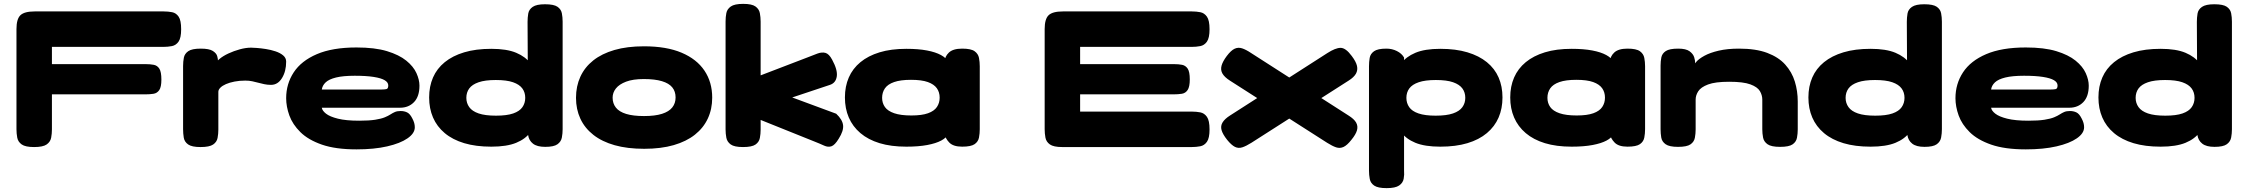

<svg xmlns="http://www.w3.org/2000/svg" viewBox="-20 -750 11585 991"><path d="M156 9Q111 9 92 -4.5Q73 -18 69 -39.5Q65 -61 65 -83V-600Q65 -652 85.5 -671.5Q106 -691 159 -691H825Q848 -691 868.5 -687Q889 -683 902 -664Q915 -645 915 -599Q915 -554 901.5 -535Q888 -516 867 -512Q846 -508 823 -508H248V-419H732Q755 -419 773.5 -415.5Q792 -412 802.5 -395.5Q813 -379 813 -339Q813 -301 802 -285Q791 -269 772.5 -266Q754 -263 731 -263H248V-82Q248 -60 244 -39Q240 -18 221 -4.5Q202 9 156 9Z M1015 9Q970 9 951 -4.5Q932 -18 928.5 -39.5Q925 -61 925 -83V-409Q925 -432 929 -452.5Q933 -473 952 -486Q971 -499 1016 -499Q1060 -499 1078.5 -487Q1097 -475 1101 -460.5Q1105 -446 1105 -438L1089 -414Q1093 -429 1112 -445Q1131 -461 1159 -474Q1187 -487 1218 -495.5Q1249 -504 1276 -504Q1285 -504 1305.5 -502.5Q1326 -501 1352 -497Q1378 -493 1402 -485Q1426 -477 1441.5 -464Q1457 -451 1457 -432Q1457 -382 1435.5 -347Q1414 -312 1379 -312Q1360 -312 1344 -315.5Q1328 -319 1313 -323Q1298 -327 1282 -330.5Q1266 -334 1246 -334Q1216 -334 1190.5 -329Q1165 -324 1146.5 -316Q1128 -308 1117.5 -297.5Q1107 -287 1107 -276V-81Q1107 -59 1103 -38Q1099 -17 1080 -4Q1061 9 1015 9Z M1820 21Q1712 21 1641.5 -3.5Q1571 -28 1530.5 -68Q1490 -108 1473.5 -154Q1457 -200 1457 -243Q1457 -317 1496 -376.5Q1535 -436 1615.5 -470.5Q1696 -505 1820 -505Q1915 -505 1977.5 -486Q2040 -467 2077 -437Q2114 -407 2129.5 -372.5Q2145 -338 2145 -308Q2145 -252 2117 -223Q2089 -194 2045 -194H1641Q1643 -179 1662.5 -163.5Q1682 -148 1724 -137.5Q1766 -127 1834 -127Q1885 -127 1916.5 -132Q1948 -137 1966 -144.5Q1984 -152 1995.5 -159.5Q2007 -167 2018.5 -172Q2030 -177 2048 -177Q2066 -177 2081 -170Q2096 -163 2108 -139Q2115 -126 2118 -115Q2121 -104 2121 -93Q2121 -62 2083.5 -36Q2046 -10 1978.5 5.5Q1911 21 1820 21ZM1641 -288H1950Q1964 -288 1974 -290Q1984 -292 1984 -309Q1984 -325 1965.5 -336Q1947 -347 1908.5 -353Q1870 -359 1811 -359Q1751 -359 1714.5 -350Q1678 -341 1661 -325Q1644 -309 1641 -288Z M2516 7Q2436 7 2376 -11Q2316 -29 2275.5 -63Q2235 -97 2215 -143.5Q2195 -190 2195 -247Q2195 -304 2215 -350Q2235 -396 2275.5 -429Q2316 -462 2376 -480Q2436 -498 2516 -498Q2596 -498 2644.5 -477.5Q2693 -457 2718 -422.5Q2743 -388 2751.5 -344.5Q2760 -301 2760 -254Q2760 -199 2751.5 -151Q2743 -103 2718 -68Q2693 -33 2644.5 -13Q2596 7 2516 7ZM2540 -153Q2596 -153 2629 -164.5Q2662 -176 2676.5 -197Q2691 -218 2691 -245Q2691 -273 2676 -293.5Q2661 -314 2628 -325.5Q2595 -337 2539 -337Q2484 -337 2450.5 -325.5Q2417 -314 2402 -293.5Q2387 -273 2387 -245Q2387 -218 2402 -197Q2417 -176 2450.5 -164.5Q2484 -153 2540 -153ZM2794 8Q2752 8 2731 -8.5Q2710 -25 2706 -52L2703 -637Q2703 -659 2706.5 -680Q2710 -701 2729.5 -714.5Q2749 -728 2793 -728Q2839 -728 2857.5 -715Q2876 -702 2880 -681.5Q2884 -661 2884 -638V-83Q2884 -61 2880 -40Q2876 -19 2857.5 -5.5Q2839 8 2794 8Z M3305 18Q3218 18 3152.5 -0.5Q3087 -19 3042.5 -54Q2998 -89 2975.5 -137.5Q2953 -186 2953 -245Q2953 -305 2975.5 -354Q2998 -403 3042 -438Q3086 -473 3151.5 -492Q3217 -511 3304 -511Q3420 -511 3498 -478Q3576 -445 3616 -385.5Q3656 -326 3656 -246Q3656 -187 3633.5 -138.5Q3611 -90 3567 -55Q3523 -20 3457.5 -1Q3392 18 3305 18ZM3304 -151Q3361 -151 3397 -162.5Q3433 -174 3450 -195.5Q3467 -217 3467 -247Q3467 -278 3450 -299Q3433 -320 3396.5 -331Q3360 -342 3303 -342Q3247 -342 3211.5 -328.5Q3176 -315 3159 -293.5Q3142 -272 3142 -246Q3142 -216 3159 -194.5Q3176 -173 3212 -162Q3248 -151 3304 -151Z M4296 -163Q4328 -133 4331.5 -104Q4335 -75 4309 -34Q4289 -1 4271.5 5Q4254 11 4233.5 1.5Q4213 -8 4180 -21L3906 -131V-81Q3906 -59 3902 -38Q3898 -17 3879.5 -4Q3861 9 3815 9Q3770 9 3751.5 -4.5Q3733 -18 3729 -39Q3725 -60 3725 -82V-639Q3725 -662 3729 -682.5Q3733 -703 3752 -716.5Q3771 -730 3816 -730Q3861 -730 3879.5 -716.5Q3898 -703 3902 -682Q3906 -661 3906 -638V-361L4146 -453Q4176 -465 4199 -473.5Q4222 -482 4240.5 -477Q4259 -472 4275 -442Q4304 -389 4299 -355.5Q4294 -322 4264 -312L4069 -247Z M4946 7Q4900 7 4879.5 -14.5Q4859 -36 4856 -58H4874Q4865 -39 4838 -24.5Q4811 -10 4766 -1.5Q4721 7 4658 7Q4579 7 4520 -11Q4461 -29 4421 -63Q4381 -97 4361 -143.5Q4341 -190 4341 -247Q4341 -304 4361 -350Q4381 -396 4421 -429Q4461 -462 4520 -480Q4579 -498 4658 -498Q4720 -498 4764.5 -489.5Q4809 -481 4836.5 -466Q4864 -451 4874 -431H4856Q4856 -458 4877.5 -478.5Q4899 -499 4946 -499Q4992 -499 5010.5 -485.5Q5029 -472 5033 -451Q5037 -430 5037 -408V-83Q5037 -61 5033 -40Q5029 -19 5010.5 -6Q4992 7 4946 7ZM4684 -154Q4738 -154 4770 -165.5Q4802 -177 4816 -198Q4830 -219 4830 -246Q4830 -274 4815.5 -294.5Q4801 -315 4769 -326.5Q4737 -338 4682 -338Q4628 -338 4595 -326.5Q4562 -315 4547.5 -294Q4533 -273 4533 -245Q4533 -218 4547.5 -197.5Q4562 -177 4595.5 -165.5Q4629 -154 4684 -154Z M5463 9Q5418 9 5399 -4.5Q5380 -18 5376 -39.5Q5372 -61 5372 -83V-600Q5372 -652 5392.5 -671.5Q5413 -691 5466 -691H6132Q6155 -691 6175.5 -687Q6196 -683 6209.5 -664Q6223 -645 6223 -599Q6223 -554 6209.5 -535Q6196 -516 6175 -512Q6154 -508 6131 -508H5555V-419H6040Q6063 -419 6081 -415.5Q6099 -412 6110 -396Q6121 -380 6121 -340Q6121 -302 6110 -285.5Q6099 -269 6080 -266Q6061 -263 6038 -263H5555V-174H6132Q6155 -174 6175.5 -170Q6196 -166 6209.5 -147Q6223 -128 6223 -82Q6223 -37 6209.5 -18Q6196 1 6175 5Q6154 9 6131 9Z M6957 -461Q6979 -432 6984 -410Q6989 -388 6978.5 -369.5Q6968 -351 6941 -334L6439 -13Q6412 4 6392 10.5Q6372 17 6354 8Q6336 -1 6314 -28Q6291 -57 6285 -78.5Q6279 -100 6290.5 -118.5Q6302 -137 6329 -154L6831 -476Q6873 -503 6899.5 -503Q6926 -503 6957 -461ZM6312 -461Q6334 -490 6352.5 -498.5Q6371 -507 6391 -500.5Q6411 -494 6438 -476L6940 -154Q6969 -136 6979.5 -117.5Q6990 -99 6984 -77.5Q6978 -56 6955 -28Q6933 0 6914.5 8.5Q6896 17 6876.5 10.5Q6857 4 6830 -13L6328 -334Q6300 -352 6289.5 -370.5Q6279 -389 6285 -411Q6291 -433 6312 -461Z M7414 7Q7334 7 7285.5 -13Q7237 -33 7212 -68Q7187 -103 7178.5 -151Q7170 -199 7170 -254Q7170 -301 7178.5 -344.5Q7187 -388 7212 -422.5Q7237 -457 7285.5 -477.5Q7334 -498 7414 -498Q7494 -498 7554 -480Q7614 -462 7654.5 -429Q7695 -396 7715 -350Q7735 -304 7735 -247Q7735 -190 7715 -143.5Q7695 -97 7654.5 -63Q7614 -29 7554 -11Q7494 7 7414 7ZM7137 221Q7092 221 7073 208Q7054 195 7050 174Q7046 153 7046 131V-408Q7046 -430 7049.5 -451Q7053 -472 7072 -485.5Q7091 -499 7136 -499Q7165 -499 7190 -486.5Q7215 -474 7227 -453V130Q7229 152 7225 173Q7221 194 7201.5 207.5Q7182 221 7137 221ZM7390 -153Q7446 -153 7479.5 -164.5Q7513 -176 7528 -197Q7543 -218 7543 -245Q7543 -273 7528 -293.5Q7513 -314 7480 -325.5Q7447 -337 7391 -337Q7336 -337 7302.5 -325.5Q7269 -314 7254 -293.5Q7239 -273 7239 -245Q7239 -218 7253.5 -197Q7268 -176 7301.5 -164.5Q7335 -153 7390 -153Z M8380 7Q8334 7 8313.5 -14.5Q8293 -36 8290 -58H8308Q8299 -39 8272 -24.5Q8245 -10 8200 -1.5Q8155 7 8092 7Q8013 7 7954 -11Q7895 -29 7855 -63Q7815 -97 7795 -143.5Q7775 -190 7775 -247Q7775 -304 7795 -350Q7815 -396 7855 -429Q7895 -462 7954 -480Q8013 -498 8092 -498Q8154 -498 8198.5 -489.5Q8243 -481 8270.5 -466Q8298 -451 8308 -431H8290Q8290 -458 8311.5 -478.5Q8333 -499 8380 -499Q8426 -499 8444.5 -485.5Q8463 -472 8467 -451Q8471 -430 8471 -408V-83Q8471 -61 8467 -40Q8463 -19 8444.5 -6Q8426 7 8380 7ZM8118 -154Q8172 -154 8204 -165.5Q8236 -177 8250 -198Q8264 -219 8264 -246Q8264 -274 8249.5 -294.5Q8235 -315 8203 -326.5Q8171 -338 8116 -338Q8062 -338 8029 -326.5Q7996 -315 7981.5 -294Q7967 -273 7967 -245Q7967 -218 7981.5 -197.5Q7996 -177 8029.5 -165.5Q8063 -154 8118 -154Z M8641 8Q8596 8 8577 -5.5Q8558 -19 8554.5 -40Q8551 -61 8551 -83V-412Q8551 -434 8555 -454Q8559 -474 8578 -486.5Q8597 -499 8642 -499Q8682 -499 8700.5 -485.5Q8719 -472 8724.5 -454.5Q8730 -437 8729.5 -423Q8729 -409 8731 -409L8725 -405Q8722 -415 8735 -430.5Q8748 -446 8777 -462Q8806 -478 8851 -488.5Q8896 -499 8956 -499Q9043 -499 9101.5 -477Q9160 -455 9194.5 -416.5Q9229 -378 9244 -329Q9259 -280 9259 -226V-82Q9259 -60 9255 -39Q9251 -18 9232.5 -5Q9214 8 9168 8Q9122 8 9103 -5.5Q9084 -19 9080 -40Q9076 -61 9076 -83V-236Q9076 -259 9063.5 -280Q9051 -301 9014.5 -314.5Q8978 -328 8905 -328Q8833 -328 8796 -314Q8759 -300 8745.5 -279Q8732 -258 8732 -236V-82Q8732 -60 8728 -39Q8724 -18 8705.5 -5Q8687 8 8641 8Z M9635 7Q9555 7 9495 -11Q9435 -29 9394.5 -63Q9354 -97 9334 -143.5Q9314 -190 9314 -247Q9314 -304 9334 -350Q9354 -396 9394.5 -429Q9435 -462 9495 -480Q9555 -498 9635 -498Q9715 -498 9763.5 -477.5Q9812 -457 9837 -422.5Q9862 -388 9870.5 -344.5Q9879 -301 9879 -254Q9879 -199 9870.5 -151Q9862 -103 9837 -68Q9812 -33 9763.5 -13Q9715 7 9635 7ZM9659 -153Q9715 -153 9748 -164.5Q9781 -176 9795.5 -197Q9810 -218 9810 -245Q9810 -273 9795 -293.5Q9780 -314 9747 -325.5Q9714 -337 9658 -337Q9603 -337 9569.5 -325.5Q9536 -314 9521 -293.5Q9506 -273 9506 -245Q9506 -218 9521 -197Q9536 -176 9569.5 -164.5Q9603 -153 9659 -153ZM9913 8Q9871 8 9850 -8.5Q9829 -25 9825 -52L9822 -637Q9822 -659 9825.5 -680Q9829 -701 9848.5 -714.5Q9868 -728 9912 -728Q9958 -728 9976.5 -715Q9995 -702 9999 -681.5Q10003 -661 10003 -638V-83Q10003 -61 9999 -40Q9995 -19 9976.5 -5.5Q9958 8 9913 8Z M10436 21Q10328 21 10257.5 -3.5Q10187 -28 10146.5 -68Q10106 -108 10089.5 -154Q10073 -200 10073 -243Q10073 -317 10112 -376.5Q10151 -436 10231.5 -470.5Q10312 -505 10436 -505Q10531 -505 10593.5 -486Q10656 -467 10693 -437Q10730 -407 10745.5 -372.5Q10761 -338 10761 -308Q10761 -252 10733 -223Q10705 -194 10661 -194H10257Q10259 -179 10278.5 -163.5Q10298 -148 10340 -137.5Q10382 -127 10450 -127Q10501 -127 10532.5 -132Q10564 -137 10582 -144.5Q10600 -152 10611.5 -159.5Q10623 -167 10634.5 -172Q10646 -177 10664 -177Q10682 -177 10697 -170Q10712 -163 10724 -139Q10731 -126 10734 -115Q10737 -104 10737 -93Q10737 -62 10699.5 -36Q10662 -10 10594.5 5.5Q10527 21 10436 21ZM10257 -288H10566Q10580 -288 10590 -290Q10600 -292 10600 -309Q10600 -325 10581.5 -336Q10563 -347 10524.5 -353Q10486 -359 10427 -359Q10367 -359 10330.5 -350Q10294 -341 10277 -325Q10260 -309 10257 -288Z M11132 7Q11052 7 10992 -11Q10932 -29 10891.5 -63Q10851 -97 10831 -143.5Q10811 -190 10811 -247Q10811 -304 10831 -350Q10851 -396 10891.5 -429Q10932 -462 10992 -480Q11052 -498 11132 -498Q11212 -498 11260.5 -477.5Q11309 -457 11334 -422.5Q11359 -388 11367.5 -344.5Q11376 -301 11376 -254Q11376 -199 11367.5 -151Q11359 -103 11334 -68Q11309 -33 11260.5 -13Q11212 7 11132 7ZM11156 -153Q11212 -153 11245 -164.5Q11278 -176 11292.5 -197Q11307 -218 11307 -245Q11307 -273 11292 -293.5Q11277 -314 11244 -325.5Q11211 -337 11155 -337Q11100 -337 11066.5 -325.5Q11033 -314 11018 -293.5Q11003 -273 11003 -245Q11003 -218 11018 -197Q11033 -176 11066.5 -164.5Q11100 -153 11156 -153ZM11410 8Q11368 8 11347 -8.5Q11326 -25 11322 -52L11319 -637Q11319 -659 11322.5 -680Q11326 -701 11345.5 -714.5Q11365 -728 11409 -728Q11455 -728 11473.5 -715Q11492 -702 11496 -681.5Q11500 -661 11500 -638V-83Q11500 -61 11496 -40Q11492 -19 11473.5 -5.5Q11455 8 11410 8Z"/></svg>

Font: Fredoka Expanded
Style: Bold
Weight: 700
Width: 7
Designer: Ben Nathan
Foundry: Milena B. Brandão, Ben Nathan
Version: Version 2.001